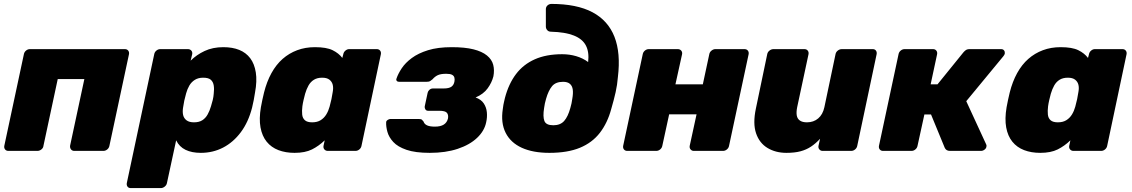

<svg xmlns="http://www.w3.org/2000/svg" viewBox="-20 -771 5786 981"><path d="M23 0Q12 0 6 -7.5Q0 -15 2 -26L102 -494Q104 -505 113 -512.5Q122 -520 133 -520H618Q629 -520 635 -512.5Q641 -505 639 -494L539 -26Q537 -15 528 -7.5Q519 0 508 0H360Q349 0 343 -7.5Q337 -15 338 -26L411 -367H275L202 -26Q201 -15 191.5 -7.5Q182 0 171 0Z M648 190Q637 190 631.5 182.5Q626 175 628 164L768 -494Q770 -505 779 -512.5Q788 -520 799 -520H940Q951 -520 957.5 -512.5Q964 -505 962 -494L954 -461Q984 -491 1025.5 -510.5Q1067 -530 1121 -530Q1168 -530 1202.5 -516Q1237 -502 1258.5 -473.5Q1280 -445 1287 -401Q1294 -357 1283 -298Q1280 -277 1276.5 -260Q1273 -243 1268 -221Q1249 -147 1210.5 -95.5Q1172 -44 1120 -17Q1068 10 1006 10Q960 10 928 -5.5Q896 -21 880 -54L833 164Q831 175 821.5 182.5Q812 190 802 190ZM971 -146Q997 -146 1013.5 -156.5Q1030 -167 1040.5 -185.5Q1051 -204 1058 -228Q1063 -243 1067 -260Q1071 -277 1072 -292Q1075 -316 1072 -334.5Q1069 -353 1057 -363.5Q1045 -374 1018 -374Q993 -374 975.5 -363Q958 -352 947.5 -334Q937 -316 931 -294Q925 -273 921.5 -256.5Q918 -240 915 -219Q912 -198 916 -182Q920 -166 933.5 -156Q947 -146 971 -146Z M1485 10Q1439 10 1402.5 -4Q1366 -18 1342.5 -47Q1319 -76 1311 -120Q1303 -164 1313 -223Q1317 -245 1320.5 -261Q1324 -277 1329 -298Q1343 -354 1367 -397.5Q1391 -441 1424 -470Q1457 -499 1498.5 -514.5Q1540 -530 1589 -530Q1648 -530 1679.5 -514.5Q1711 -499 1729 -475L1734 -494Q1736 -505 1745 -512.5Q1754 -520 1764 -520H1905Q1916 -520 1922 -512.5Q1928 -505 1926 -494L1827 -26Q1825 -15 1816 -7.5Q1807 0 1796 0H1655Q1644 0 1637.5 -7.5Q1631 -15 1633 -26L1639 -54Q1609 -25 1574 -7.5Q1539 10 1485 10ZM1575 -146Q1601 -146 1618.5 -157Q1636 -168 1647 -186Q1658 -204 1664 -226Q1670 -248 1673.5 -264.5Q1677 -281 1680 -301Q1684 -322 1680 -338Q1676 -354 1663 -364Q1650 -374 1626 -374Q1601 -374 1584 -363.5Q1567 -353 1556.5 -334.5Q1546 -316 1539 -292Q1535 -277 1531 -260Q1527 -243 1525 -228Q1522 -204 1524 -185.5Q1526 -167 1538 -156.5Q1550 -146 1575 -146Z M2176 10Q2102 10 2057 -5.5Q2012 -21 1989.5 -45.5Q1967 -70 1959.5 -97Q1952 -124 1953 -146Q1953 -153 1960.5 -158Q1968 -163 1974 -163H2120Q2132 -163 2136 -159Q2140 -155 2144 -150Q2148 -137 2162 -130.5Q2176 -124 2202 -124Q2231 -124 2247.5 -134.5Q2264 -145 2269 -166Q2272 -184 2263.5 -194.5Q2255 -205 2224 -205H2167Q2158 -205 2153.5 -212Q2149 -219 2150 -227L2165 -297Q2167 -306 2174.5 -312.5Q2182 -319 2192 -319H2247Q2274 -319 2286.5 -328Q2299 -337 2302 -355Q2304 -366 2301.5 -375Q2299 -384 2289.5 -389Q2280 -394 2260 -394Q2232 -394 2217 -387Q2202 -380 2190 -366Q2184 -361 2178 -357Q2172 -353 2159 -353H2019Q2011 -353 2007 -358Q2003 -363 2006 -370Q2014 -394 2032.5 -422Q2051 -450 2084 -474.5Q2117 -499 2167 -514.5Q2217 -530 2288 -530Q2355 -530 2399 -519Q2443 -508 2468 -487.5Q2493 -467 2500 -440Q2507 -413 2501 -381Q2493 -349 2471.5 -319.5Q2450 -290 2410 -273Q2438 -263 2451.5 -243Q2465 -223 2467.5 -197.5Q2470 -172 2464 -146Q2455 -102 2417.5 -66.5Q2380 -31 2318.5 -10.5Q2257 10 2176 10Z M2787 10Q2703 10 2646 -16Q2589 -42 2563.5 -92.5Q2538 -143 2549 -214Q2551 -228 2552 -235Q2553 -242 2555 -249.5Q2557 -257 2560 -271Q2579 -343 2616.5 -392.5Q2654 -442 2712.5 -468Q2771 -494 2852 -494Q2890 -494 2924 -484Q2958 -474 2985 -454Q2991 -505 2973.5 -538.5Q2956 -572 2912 -589.5Q2868 -607 2795 -609Q2783 -609 2776 -617Q2769 -625 2769 -635V-724Q2769 -735 2776.5 -742.5Q2784 -750 2796 -751Q2927 -751 3007 -708.5Q3087 -666 3119.5 -583Q3152 -500 3137 -377Q3134 -338 3125.5 -300Q3117 -262 3103 -214Q3084 -143 3045 -92.5Q3006 -42 2943 -16Q2880 10 2787 10ZM2807 -131Q2843 -131 2862.5 -153Q2882 -175 2894 -219Q2898 -233 2900 -242.5Q2902 -252 2904 -266Q2909 -294 2906.5 -313Q2904 -332 2892 -342.5Q2880 -353 2857 -353Q2819 -353 2800.5 -330.5Q2782 -308 2770 -266Q2766 -252 2764 -242.5Q2762 -233 2760 -219Q2753 -175 2761.5 -153Q2770 -131 2807 -131Z M3185 0Q3174 0 3168 -7.5Q3162 -15 3164 -26L3264 -494Q3266 -505 3275 -512.5Q3284 -520 3295 -520H3443Q3454 -520 3460.5 -512.5Q3467 -505 3465 -494L3431 -340H3571L3604 -494Q3606 -505 3615.5 -512.5Q3625 -520 3635 -520H3784Q3795 -520 3801 -512.5Q3807 -505 3805 -494L3705 -26Q3703 -15 3694 -7.5Q3685 0 3674 0H3525Q3515 0 3508.5 -7.5Q3502 -15 3504 -26L3539 -187H3399L3364 -26Q3362 -15 3353 -7.5Q3344 0 3333 0Z M3998 10Q3943 10 3901.5 -15Q3860 -40 3843 -90Q3826 -140 3842 -216L3900 -494Q3902 -505 3911.5 -512.5Q3921 -520 3932 -520H4090Q4101 -520 4107 -512.5Q4113 -505 4111 -494L4053 -223Q4048 -198 4051 -181Q4054 -164 4067 -155Q4080 -146 4103 -146Q4137 -146 4160.5 -166Q4184 -186 4192 -223L4249 -494Q4251 -505 4260.5 -512.5Q4270 -520 4281 -520H4439Q4450 -520 4455.5 -512.5Q4461 -505 4459 -494L4360 -26Q4358 -15 4349 -7.5Q4340 0 4329 0H4183Q4173 0 4166.5 -7.5Q4160 -15 4162 -26L4170 -62Q4148 -38 4124 -22Q4100 -6 4070 2Q4040 10 3998 10Z M4492 0Q4481 0 4475 -7.5Q4469 -15 4471 -26L4571 -494Q4573 -505 4582 -512.5Q4591 -520 4602 -520H4747Q4758 -520 4764 -512.5Q4770 -505 4768 -494L4735 -340H4770L4902 -503Q4906 -508 4913.5 -514Q4921 -520 4934 -520H5095Q5105 -520 5110 -513.5Q5115 -507 5114 -498Q5113 -491 5106 -483L4917 -254L5018 -35Q5019 -33 5020 -30Q5021 -27 5020 -22Q5019 -13 5010.5 -6.5Q5002 0 4992 0H4834Q4823 0 4816.5 -4.5Q4810 -9 4807 -16L4737 -186H4703L4668 -26Q4666 -15 4657 -7.5Q4648 0 4637 0Z M5295 10Q5249 10 5212.5 -4Q5176 -18 5152.5 -47Q5129 -76 5121 -120Q5113 -164 5123 -223Q5127 -245 5130.5 -261Q5134 -277 5139 -298Q5153 -354 5177 -397.5Q5201 -441 5234 -470Q5267 -499 5308.5 -514.5Q5350 -530 5399 -530Q5458 -530 5489.5 -514.5Q5521 -499 5539 -475L5544 -494Q5546 -505 5555 -512.5Q5564 -520 5574 -520H5715Q5726 -520 5732 -512.5Q5738 -505 5736 -494L5637 -26Q5635 -15 5626 -7.5Q5617 0 5606 0H5465Q5454 0 5447.5 -7.5Q5441 -15 5443 -26L5449 -54Q5419 -25 5384 -7.5Q5349 10 5295 10ZM5385 -146Q5411 -146 5428.5 -157Q5446 -168 5457 -186Q5468 -204 5474 -226Q5480 -248 5483.5 -264.5Q5487 -281 5490 -301Q5494 -322 5490 -338Q5486 -354 5473 -364Q5460 -374 5436 -374Q5411 -374 5394 -363.5Q5377 -353 5366.5 -334.5Q5356 -316 5349 -292Q5345 -277 5341 -260Q5337 -243 5335 -228Q5332 -204 5334 -185.5Q5336 -167 5348 -156.5Q5360 -146 5385 -146Z"/></svg>

Font: Rubik Light ExtraBold
Style: Italic
Weight: 800
Italic angle: -12°
Version: Version 2.104